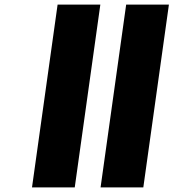

<svg xmlns="http://www.w3.org/2000/svg" viewBox="-20 -776 778 840"><path d="M419 -756 307 44H120L232 -756ZM719 -756 607 44H420L532 -756Z"/></svg>

Font: FiraGO Heavy
Style: Italic
Weight: 900
Italic angle: -8°
Designer: bBox Type GmbH
Foundry: bBox Type GmbH
Version: Version 1.001